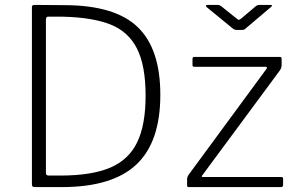

<svg xmlns="http://www.w3.org/2000/svg" viewBox="-20 -762 1210 782"><path d="M246 -741 120 -742C113.3 -742 110 -739 110 -733V-11C110 -3.7 113.3 0 120 0H232C368.7 0 469.7 -30.5 535 -91.5C600.3 -152.5 633 -247.3 633 -376C633 -500.7 602.3 -592.5 541 -651.5C479.7 -710.5 381.3 -740.3 246 -741ZM167 -680C167 -689.3 169.7 -694 175 -694H237C317.7 -692 382.2 -681.3 430.5 -662C478.8 -642.7 514.7 -610 538 -564C561.3 -518 573 -454 573 -372C573 -292.7 561.5 -229.3 538.5 -182C515.5 -134.7 478.8 -100.3 428.5 -79C378.2 -57.7 310.7 -47 226 -47H179C171 -47 167 -50.3 167 -57ZM743.5 -1.5C744.5 -0.5 746.3 0 749 0H1124C1130 0 1133 -3 1133 -9V-34C1133 -38.7 1130.7 -41 1126 -41H807C801 -41 800 -43.3 804 -48L1119 -474C1124.3 -481.3 1127 -489 1127 -497V-523C1127 -527.7 1125 -530 1121 -530H771C766.3 -530 764 -527.3 764 -522V-498C764 -494.7 764.5 -492.5 765.5 -491.5C766.5 -490.5 768.7 -490 772 -490H1062C1064.7 -490 1066.3 -489.2 1067 -487.5C1067.7 -485.8 1067 -483.7 1065 -481L751 -54C745 -46 742 -39 742 -33V-8C742 -4.7 742.5 -2.5 743.5 -1.5ZM1036 -742C1030.7 -742 1025.7 -740 1021 -736L963 -687C957.7 -683 954.3 -681 953 -681C951 -681 947.7 -683 943 -687L882 -736C879.3 -738 876.8 -739.5 874.5 -740.5C872.2 -741.5 869.3 -742 866 -742H825C821.7 -742 819.7 -741 819 -739C818.3 -737 819.7 -734.7 823 -732L923 -650C929.7 -643.3 936.7 -640 944 -640H967C971.7 -640 975.5 -641.3 978.5 -644C981.5 -646.7 983.3 -648.3 984 -649L1082 -732C1086 -735.3 1088 -737.7 1088 -739C1088 -741 1085.7 -742 1081 -742Z"/></svg>

Font: Libre Franklin ExtraLight
Style: Regular
Weight: 275
Designer: Pablo Impallari, Rodrigo Fuenzalida
Foundry: Impallari Type
Version: Version 1.002; ttfautohint (v1.5)